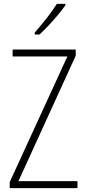

<svg xmlns="http://www.w3.org/2000/svg" viewBox="-20 -969 445 989"><path d="M379 0H30V-31L327 -678H45V-714H370V-682L75 -36H379ZM317 -942Q301 -919 277.5 -891Q254 -863 229 -836.5Q204 -810 183 -791H159V-801Q191 -838 220.5 -875.5Q250 -913 273 -949H317Z"/></svg>

Font: Noto Sans Kannada Condensed ExtraLight
Style: Regular
Weight: 200
Width: 3
Designer: Jelle Bosma - Monotype Design Team
Foundry: Monotype Imaging Inc.
Version: Version 2.005; ttfautohint (v1.8.4.7-5d5b)